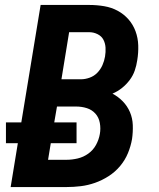

<svg xmlns="http://www.w3.org/2000/svg" viewBox="-20 -755 640 775"><path d="M23 0 52 -177H4V-261H66L144 -735H340Q371 -735 400.5 -730Q430 -725 455 -711.5Q480 -698 498.5 -677Q517 -656 527 -629Q537 -602 538 -572Q539 -542 534 -512Q531 -491 524 -470.5Q517 -450 503.5 -432Q490 -414 472.5 -400Q455 -386 434 -377Q457 -365 475.5 -346Q494 -327 504.5 -302.5Q515 -278 516 -250Q517 -222 513 -194Q508 -165 496.5 -137Q485 -109 465 -85Q445 -61 418.5 -44Q392 -27 363.5 -17Q335 -7 306 -3.5Q277 0 249 0ZM228 -435H307Q324 -435 342 -441.5Q360 -448 373 -461.5Q386 -475 393.5 -492Q401 -509 404 -527Q407 -545 406 -562.5Q405 -580 397.5 -594.5Q390 -609 374 -617Q358 -625 341 -625H259ZM174 -110H248Q271 -110 294 -115.5Q317 -121 336.5 -135Q356 -149 367.5 -170Q379 -191 383 -214Q387 -236 383 -258.5Q379 -281 365 -296.5Q351 -312 330.5 -318.5Q310 -325 287 -325H210L199 -261H289V-177H185Z"/></svg>

Font: Iosevka XBd Ex Obl
Style: Regular
Weight: 800
Width: 7
Italic angle: -9°
Monospace: yes
Designer: Belleve Invis
Foundry: Belleve Invis
Version: Version 32.5.0; ttfautohint (v1.8.4)